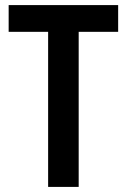

<svg xmlns="http://www.w3.org/2000/svg" viewBox="-20 -734 499 754"><path d="M289 0V-609H444V-714H14V-609H169V0Z"/></svg>

Font: Noto Sans Lao UI Cond SemBd
Style: Regular
Weight: 600
Width: 3
Designer: Monotype Design Team
Foundry: Monotype Imaging Inc.
Version: Version 2.000